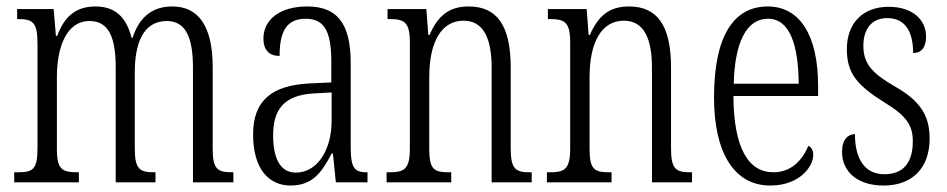

<svg xmlns="http://www.w3.org/2000/svg" viewBox="-20 -564 2931 594"><path d="M24 0H224V-31H222C173 -31 156 -38 156 -103V-326C156 -417 185 -499 257 -499C315 -499 338 -451 338 -355V0H461V-31H458C413 -31 397 -39 397 -105V-341C397 -426 421 -499 496 -499C555 -499 577 -447 577 -355V0H702V-31H700C654 -31 638 -39 638 -103V-356C638 -485 593 -544 513 -544C457 -544 413 -517 390 -447H387C370 -516 331 -544 276 -544C219 -544 181 -518 157 -453H153L146 -536H33V-505H35C81 -505 96 -496 96 -429V-106C96 -39 82 -31 34 -31H24Z M879 10C948 10 976 -32 1006 -89H1010L1019 0H1117V-31H1114C1077 -31 1065 -44 1065 -108V-369C1065 -497 1019 -544 930 -544C847 -544 795 -504 795 -445C795 -410 812 -391 845 -391C845 -466 866 -506 926 -506C987 -506 1005 -461 1005 -372V-309L941 -306C821 -301 763 -253 763 -148C763 -41 812 10 879 10ZM895 -30C846 -30 825 -76 825 -145C825 -225 858 -270 952 -275L1006 -278V-191C1006 -100 962 -30 895 -30Z M1176 0H1376V-31H1370C1324 -31 1308 -38 1308 -103V-326C1308 -433 1345 -500 1414 -500C1477 -500 1501 -443 1501 -355V0H1625V-31H1621C1576 -31 1560 -39 1560 -105V-355C1560 -486 1517 -544 1430 -544C1370 -544 1335 -516 1309 -456H1305L1299 -536H1179V-505H1184C1230 -505 1248 -497 1248 -433V-105C1248 -39 1230 -31 1183 -31H1176Z M1672 0H1872V-31H1866C1820 -31 1804 -38 1804 -103V-326C1804 -433 1841 -500 1910 -500C1973 -500 1997 -443 1997 -355V0H2121V-31H2117C2072 -31 2056 -39 2056 -105V-355C2056 -486 2013 -544 1926 -544C1866 -544 1831 -516 1805 -456H1801L1795 -536H1675V-505H1680C1726 -505 1744 -497 1744 -433V-105C1744 -39 1726 -31 1679 -31H1672Z M2363 10C2453 10 2496 -48 2496 -85C2496 -100 2489 -109 2481 -113C2463 -70 2429 -31 2373 -31C2295 -31 2250 -106 2249 -267H2511V-298C2511 -454 2455 -544 2355 -544C2249 -544 2189 -451 2189 -263C2189 -89 2253 10 2363 10ZM2451 -305H2250C2253 -430 2288 -506 2356 -506C2424 -506 2450 -424 2451 -305Z M2714 10C2803 10 2856 -45 2856 -135C2856 -208 2826 -253 2746 -298C2679 -337 2651 -367 2651 -422C2651 -471 2674 -508 2725 -508C2777 -508 2805 -471 2805 -400C2832 -400 2845 -419 2845 -451C2845 -503 2803 -543 2729 -543C2651 -543 2600 -494 2600 -412C2600 -336 2632 -300 2718 -246C2786 -205 2804 -174 2804 -127C2804 -60 2774 -25 2716 -25C2654 -25 2625 -74 2625 -149C2604 -149 2585 -133 2585 -94C2585 -36 2629 10 2714 10Z"/></svg>

Font: Noto Serif Georgian ExtraCondensed Light
Style: Regular
Weight: 300
Width: 2
Designer: Monotype Design Team, Akaki Razmadze
Foundry: Google LLC
Version: Version 2.003